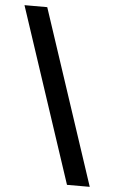

<svg xmlns="http://www.w3.org/2000/svg" viewBox="-56 -746 519 874"><g transform="rotate(5 204.0 -309.0)"><path d="M388 90H284L20 -708H124Z"/></g></svg>

Font: Atkinson Hyperlegible Next Medium
Style: Regular
Weight: 500
Designer: Elliott Scott, Megan Eiswerth, Linus Boman, Theodore Petrosky, Letters from Sweden
Foundry: Applied Design Works, Letters from Sweden
Version: Version 2.001